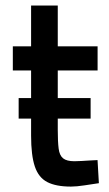

<svg xmlns="http://www.w3.org/2000/svg" viewBox="-20 -668 398 699"><path d="M238.4 11.3Q184 11.3 152.2 -5.1Q120.4 -21.5 106.8 -61.9Q93.2 -102.3 93.2 -174.3V-411.5H26.7V-499.4H93.2V-647.9H190.3V-499.4H335.3V-411.5H190.3V-195.3Q190.3 -152.1 193.5 -127.1Q196.6 -102.2 209.7 -91.6Q222.8 -81 250.9 -81Q260.9 -81 276.2 -81.9Q291.5 -82.7 307.4 -83.8Q323.3 -84.8 335.1 -85.2L340 -1.1Q318.4 2.1 288.4 6.7Q258.4 11.3 238.4 11.3ZM47.9 -236.2V-310.9H309.9V-236.2Z"/></svg>

Font: Titillium Web SemiBold
Style: Regular
Weight: 600
Designer: Mohamed Gaber, Accademia di Belle Arti di Urbino
Foundry: Kief Type Foundry, Accademia di Belle Arti di Urbino
Version: Version 3.000; ttfautohint (v1.8.4)